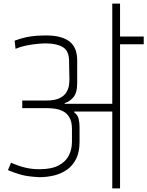

<svg xmlns="http://www.w3.org/2000/svg" viewBox="-20 -1042 815 1062"><path d="M601 -817V-1022H644V-817ZM61 -817Q107 -834 146.5 -840Q186 -846 233 -846Q281 -846 314.5 -836.5Q348 -827 368.5 -809Q389 -791 398 -765.5Q407 -740 407 -707V-583Q407 -528 385.5 -503.5Q364 -479 338 -472V-468H601V-840H775V-797H644V0H601V-425Q589 -425 564 -425Q539 -425 507.5 -425Q476 -425 445.5 -425Q415 -425 391 -425L390 -421Q410 -406 415 -384.5Q420 -363 420 -340V-257Q420 -200 400.5 -162Q381 -124 348.5 -102Q316 -80 277 -71Q238 -62 198 -62Q135 -65 98.5 -75Q62 -85 24 -101L41 -142Q82 -124 119 -115Q156 -106 198 -106Q265 -106 304.5 -127Q344 -148 361 -182.5Q378 -217 378 -257V-328Q378 -369 364 -392.5Q350 -416 328 -427Q306 -438 281.5 -441Q257 -444 236 -444H103V-486H236Q284 -486 310.5 -499.5Q337 -513 348 -532.5Q359 -552 361.5 -571Q364 -590 364 -602L362 -707Q361 -762 326.5 -782Q292 -802 233 -802Q213 -802 183 -799Q153 -796 122 -789.5Q91 -783 66 -772Z"/></svg>

Font: Matangi Light
Style: Regular
Weight: 300
Designer: Prashant Pant
Foundry: The Graphic Ant
Version: Version 3.002